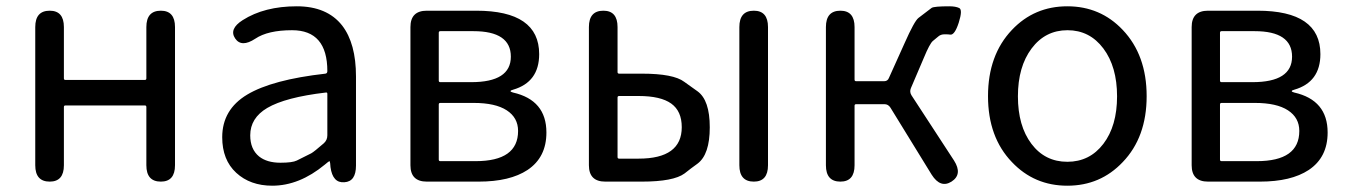

<svg xmlns="http://www.w3.org/2000/svg" viewBox="-20 -577 4281 610"><path d="M138 0Q92 0 92 -52V-491Q92 -543 138 -543Q183 -543 183 -491V-328Q183 -323 188 -323H440Q445 -323 445 -328V-491Q445 -543 491 -543Q536 -543 536 -491V-52Q536 0 491 0Q445 0 445 -52V-237Q445 -242 440 -242H188Q183 -242 183 -237V-52Q183 0 138 0Z M845 13Q775 13 730.5 -28Q686 -69 686 -141Q686 -229 765.5 -276.5Q845 -324 1014 -343Q1020 -344 1020 -351Q1020 -481 908 -481Q831 -481 791 -454Q747 -425 727 -455Q707 -485 751 -513Q820 -557 923 -557Q1019 -557 1067 -496Q1111 -439 1111 -334V-51Q1111 0 1074 2Q1037 5 1030 -46L1029 -58Q1028 -65 1026.5 -65Q1025 -65 1012 -54Q931 13 845 13ZM871 -60Q909 -60 923 -67Q946 -78 969 -90Q978 -95 1009 -122Q1020 -132 1020 -147V-279Q1020 -284 1015 -283Q887 -268 829 -234Q775 -202 775 -147Q775 -103 803 -80Q828 -60 871 -60Z M1336 0Q1284 0 1284 -52V-491Q1284 -543 1336 -543H1493Q1693 -543 1693 -405Q1693 -316 1610 -292Q1602 -290 1602 -287.5Q1602 -285 1610 -283Q1716 -259 1716 -156Q1716 -77 1656 -37Q1600 0 1501 0ZM1374 -70Q1374 -65 1379 -65H1491Q1626 -65 1626 -161Q1626 -203 1590 -226.5Q1554 -250 1485 -250H1379Q1374 -250 1374 -245ZM1374 -321Q1374 -316 1379 -316H1477Q1603 -316 1603 -397Q1603 -478 1484 -478H1379Q1374 -478 1374 -473Z M1903 0Q1851 0 1851 -52V-491Q1851 -543 1897 -543Q1942 -543 1942 -491V-348Q1942 -343 1947 -343H2019Q2120 -343 2154 -317Q2175 -302 2196 -287Q2235 -259 2235 -172.5Q2235 -86 2196 -57Q2175 -42 2155 -26Q2120 0 2019 0ZM2375 0Q2329 0 2329 -52V-491Q2329 -543 2375 -543Q2420 -543 2420 -491V-52Q2420 0 2375 0ZM1942 -78Q1942 -73 1947 -73H2009Q2146 -73 2146 -173Q2146 -224 2112.5 -248Q2079 -272 2009 -272H1947Q1942 -272 1942 -267Z M2650 0Q2604 0 2604 -52V-491Q2604 -543 2650 -543Q2695 -543 2695 -491V-324Q2695 -319 2700 -319H2789Q2800 -319 2804 -329L2854 -440Q2885 -510 2898 -520Q2919 -536 2940 -552Q2948 -557 2996 -557Q3016 -557 3027.5 -551.5Q3039 -546 3026 -505Q3013 -465 2999 -467Q2994 -468 2981.5 -468Q2969 -468 2961.5 -461.5Q2954 -455 2944 -447Q2934 -439 2915 -393L2874 -297Q2869 -285 2876 -274L3011 -67Q3039 -23 3003 0Q2968 22 2940 -22L2809 -235Q2802 -246 2790 -246H2700Q2695 -246 2695 -241V-52Q2695 0 2650 0Z M3195 -62Q3119 -141 3119 -271.5Q3119 -402 3195 -482Q3266 -557 3371 -557Q3476 -557 3547 -482Q3623 -402 3623 -271.5Q3623 -141 3547 -62Q3476 13 3371 13Q3266 13 3195 -62ZM3257 -120Q3300 -63 3371 -63Q3442 -63 3485.5 -120Q3529 -177 3529 -271Q3529 -365 3485.5 -423Q3442 -481 3371.5 -481Q3301 -481 3257.5 -423Q3214 -365 3214 -271Q3214 -177 3257 -120Z M3818 0Q3766 0 3766 -52V-491Q3766 -543 3818 -543H3975Q4175 -543 4175 -405Q4175 -316 4092 -292Q4084 -290 4084 -287.5Q4084 -285 4092 -283Q4198 -259 4198 -156Q4198 -77 4138 -37Q4082 0 3983 0ZM3856 -70Q3856 -65 3861 -65H3973Q4108 -65 4108 -161Q4108 -203 4072 -226.5Q4036 -250 3967 -250H3861Q3856 -250 3856 -245ZM3856 -321Q3856 -316 3861 -316H3959Q4085 -316 4085 -397Q4085 -478 3966 -478H3861Q3856 -478 3856 -473Z"/></svg>

Font: Resource Han Rounded JP
Style: Regular
Weight: 400
Designer: Cyano Hao (round all glyphs); Ryoko NISHIZUKA 西塚涼子 (kana, bopomofo & ideographs); Paul D. Hunt (Latin, Greek & Cyrillic)
Foundry: Cyano Hao
Version: 0.990